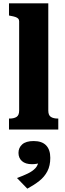

<svg xmlns="http://www.w3.org/2000/svg" viewBox="-20 -778 392 1153"><path d="M270 -758V-114Q270 -86 285.5 -76Q301 -66 327 -66H330V0H34V-66H37Q64 -66 79.5 -76Q95 -86 95 -114V-650Q95 -660 89.5 -666Q84 -672 72.5 -676Q61 -680 43 -683L34 -685V-758ZM144 355 82 291Q118 278 147 264Q176 250 193 231.5Q210 213 211 186L226 196Q215 203 201 205.5Q187 208 172 208Q133 208 112 189.5Q91 171 91 140Q91 109 113.5 89Q136 69 182 69Q232 69 257 95Q282 121 282 170Q282 217 264.5 250.5Q247 284 216 308.5Q185 333 144 355Z"/></svg>

Font: Roboto Serif
Style: Bold
Weight: 700
Designer: Greg Gazdowicz
Foundry: Commercial Type
Version: Version 1.008